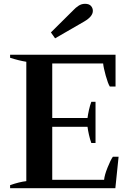

<svg xmlns="http://www.w3.org/2000/svg" viewBox="-20 -987 684 1007"><path d="M269 -786 247 -817 367 -936Q376 -946 391.5 -956.5Q407 -967 426 -967Q447 -967 457 -956Q467 -945 467 -930Q467 -901 423 -875ZM602 -165 585 0H33V-16Q82 -33 118 -37V-663Q80 -669 33 -684V-700H586V-533H556Q546 -549 534.5 -590.5Q523 -632 521 -654H254V-368H439Q441 -385 446.5 -410Q452 -435 459 -453H481V-237H459Q452 -256 446.5 -280.5Q441 -305 439 -322H254V-44H526Q528 -68 544 -108Q560 -148 572 -165Z"/></svg>

Font: Trirong SemiBold
Style: Regular
Weight: 600
Designer: Katatrad Team
Foundry: CadsonDemak
Version: Version 1.000